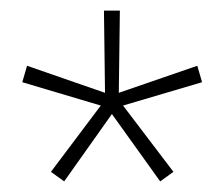

<svg xmlns="http://www.w3.org/2000/svg" viewBox="-20 -767 423 362"><path d="M191 -552 282 -425 307 -443 212 -568 361 -612 352 -643 204 -592 206 -747H176L178 -592L31 -643L22 -612L170 -568L76 -443L101 -425Z"/></svg>

Font: IBM Plex Thai ExtraLight
Style: Regular
Weight: 200
Designer: Mike Abbink, Paul van der Laan, Pieter van Rosmalen, Ben Mitchell, Mark Frömberg
Foundry: Bold Monday
Version: Version 1.0